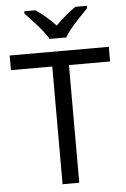

<svg xmlns="http://www.w3.org/2000/svg" viewBox="-62 -988 679 1032"><g transform="rotate(-5 278.0 -472.0)"><path d="M323 0H233V-635H10V-714H545V-635H323ZM232 -784Q219 -807 197 -833.5Q175 -860 151 -886Q127 -912 109 -931V-944H169Q195 -927 223 -903Q251 -879 276 -852Q303 -879 331 -903Q359 -927 385 -944H447V-931Q428 -912 403.5 -886Q379 -860 356.5 -833.5Q334 -807 322 -784Z"/></g></svg>

Font: Noto Sans Samaritan
Style: Regular
Weight: 400
Designer: Monotype Design Team
Foundry: Monotype Imaging Inc.
Version: Version 2.001; ttfautohint (v1.8.4.7-5d5b)